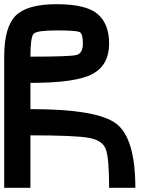

<svg xmlns="http://www.w3.org/2000/svg" viewBox="-20 -895 790 915"><path d="M125 0H0V-625Q0 -765.6 54.7 -820.3Q109.4 -875 250 -875Q390.6 -875 445.3 -828.1Q500 -781.2 500 -687.5Q500 -585.9 421.9 -543Q343.8 -500 125 -500V-375Q445.3 -375 535.2 -304.7Q625 -234.4 625 0H500Q500 -140.6 484.4 -183.6Q468.8 -226.6 402.3 -238.3Q335.9 -250 125 -250ZM375 -687.5Q375 -734.4 359.4 -742.2Q343.8 -750 250 -750Q156.2 -750 140.6 -734.4Q125 -718.8 125 -625Q312.5 -625 343.8 -632.8Q375 -640.6 375 -687.5Z"/></svg>

Font: CraftyPE
Style: Regular
Weight: 400
Designer: Erek Butcher
Foundry: Haunted Coop
Version: Version 0.018;April 4, 2024;FontCreator 15.0.0.2962 64-bit